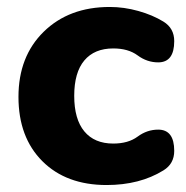

<svg xmlns="http://www.w3.org/2000/svg" viewBox="-20 -523 535 551"><path d="M286 8Q170 8 101.5 -60.5Q33 -129 33 -245Q33 -361 105.5 -432Q178 -503 295 -503Q336 -503 377 -491.5Q418 -480 449 -461Q480 -442 480 -405Q480 -344 434 -344Q402 -344 375 -364Q348 -384 305 -384Q251 -384 222 -349.5Q193 -315 193 -248Q193 -181 222 -146Q251 -111 305 -111Q348 -111 375 -131Q402 -151 434 -151Q480 -151 480 -90Q480 -53 449 -34Q381 8 286 8Z"/></svg>

Font: Nunito VF Beta Light
Style: Regular
Weight: 300
Designer: Vernon Adams
Foundry: newtypography
Version: Version 3.001